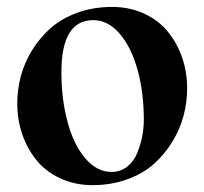

<svg xmlns="http://www.w3.org/2000/svg" viewBox="-20 -522 590 554"><path d="M520 -267.1Q520 -227.5 509.8 -188.5Q499.5 -149.4 477.3 -113Q455.1 -76.7 423.8 -48.8Q392.6 -21 346.7 -4.4Q300.8 12.2 247.1 12.2Q195.8 12.2 153.6 -7.6Q111.3 -27.3 84.7 -60.5Q58.1 -93.8 43.9 -135.5Q29.8 -177.2 29.8 -223.1Q29.8 -262.7 40 -301.8Q50.3 -340.8 72.5 -377Q94.7 -413.1 126.2 -440.9Q157.7 -468.8 203.6 -485.4Q249.5 -502 303.2 -502Q355 -502 397 -482.2Q439 -462.4 465.3 -429.4Q491.7 -396.5 505.9 -354.7Q520 -313 520 -267.1ZM249 -463.9Q157.2 -463.9 157.2 -314Q157.2 -235.8 174.8 -170.4Q192.4 -105 225.8 -65.4Q259.3 -25.9 301.8 -25.9Q328.1 -25.9 347.4 -41.5Q366.7 -57.1 376.5 -81.8Q386.2 -106.4 390.6 -130.1Q395 -153.8 395 -175.8Q395 -253.9 377.2 -319.3Q359.4 -384.8 325.7 -424.3Q292 -463.9 249 -463.9Z"/></svg>

Font: Bluu Next
Style: Bold
Weight: 700
Designer: Jean-Baptiste Morizot, Igor Stepanchenko (Cyrillic)
Foundry: Igor Stepanchenko
Version: Version 1.005